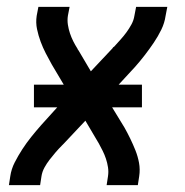

<svg xmlns="http://www.w3.org/2000/svg" viewBox="-20 -540 540 560"><path d="M6 0 10 -26Q13 -47 23 -66.5Q33 -86 45 -104.5Q57 -123 71 -140.5Q85 -158 100 -175L147 -227H79V-293H166L131 -352Q122 -368 113.5 -384.5Q105 -401 98.5 -418.5Q92 -436 88 -455Q84 -474 87 -494L92 -520H183L178 -494Q176 -481 178 -468Q180 -455 184 -443Q188 -431 193.5 -420Q199 -409 206 -398Q206 -397 207 -395.5Q208 -394 209 -393L245 -332L308 -399Q309 -401 310 -402Q311 -403 313 -404Q322 -414 331.5 -424.5Q341 -435 349 -446Q357 -457 363.5 -469Q370 -481 372 -494L377 -520H468L463 -494Q460 -473 450.5 -453.5Q441 -434 428.5 -415.5Q416 -397 402.5 -379.5Q389 -362 374 -345L326 -293H394V-227H307L343 -168Q352 -152 360 -135.5Q368 -119 375 -101.5Q382 -84 385.5 -65Q389 -46 386 -26L382 0H291L295 -26Q297 -39 295 -52Q293 -65 289 -77Q285 -89 279.5 -100Q274 -111 268 -122Q267 -123 266.5 -124.5Q266 -126 265 -127L229 -188L166 -121Q164 -119 163 -118Q162 -117 161 -116Q151 -106 142 -95.5Q133 -85 124.5 -74Q116 -63 109.5 -51Q103 -39 101 -26L97 0Z"/></svg>

Font: Iosevka Term Curly Md Obl
Style: Regular
Weight: 500
Italic angle: -9°
Designer: Belleve Invis
Foundry: Belleve Invis
Version: Version 32.3.0